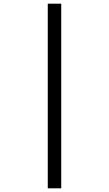

<svg xmlns="http://www.w3.org/2000/svg" viewBox="-20 -780 591 1041"><path d="M239 -760H312V241H239Z"/></svg>

Font: Noto Sans Chorasmian
Style: Regular
Weight: 400
Designer: Federico Parra Barrios
Foundry: Google LLC
Version: Version 1.004; ttfautohint (v1.8.4.7-5d5b)